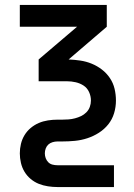

<svg xmlns="http://www.w3.org/2000/svg" viewBox="-20 -540 540 775"><path d="M212 215Q193 215 173.5 212Q154 209 136.5 202Q119 195 104 182.5Q89 170 79 153.5Q69 137 64.5 117.5Q60 98 60 79Q60 60 64.5 41Q69 22 79 5.5Q89 -11 104 -23.5Q119 -36 136.5 -43.5Q154 -51 173.5 -54Q193 -57 212 -57H231Q244 -57 257 -58Q270 -59 283 -62.5Q296 -66 307.5 -71.5Q319 -77 328.5 -86.5Q338 -96 342.5 -108.5Q347 -121 347 -134Q347 -152 339.5 -168.5Q332 -185 317.5 -194.5Q303 -204 285.5 -208Q268 -212 250 -212H136V-300L291 -432H60V-520H411V-432L257 -300Q281 -299 304.5 -295.5Q328 -292 350 -283Q372 -274 391 -259.5Q410 -245 423.5 -225Q437 -205 442.5 -181.5Q448 -158 448 -134Q448 -108 440.5 -83Q433 -58 417 -38Q401 -18 379 -4Q357 10 332.5 18Q308 26 282.5 28.5Q257 31 231 31H212Q202 31 192 34Q182 37 175 43.5Q168 50 164.5 59.5Q161 69 161 79Q161 89 164.5 98.5Q168 108 175 115Q182 122 192 124.5Q202 127 212 127H440V215Z"/></svg>

Font: Iosevka SS18 Semibold
Style: Regular
Weight: 600
Monospace: yes
Designer: Belleve Invis
Foundry: Belleve Invis
Version: Version 25.1.1; ttfautohint (v1.8.4)